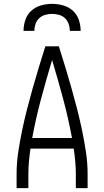

<svg xmlns="http://www.w3.org/2000/svg" viewBox="-20 -975 540 995"><path d="M66 0V-74Q66 -130 74.5 -186.5Q83 -243 94.5 -298.5Q106 -354 120 -408.5Q134 -463 149.5 -518Q165 -573 181.5 -627Q198 -681 215 -735H285Q302 -681 318.5 -627Q335 -573 350.5 -518Q366 -463 380 -408.5Q394 -354 405.5 -298.5Q417 -243 425.5 -186.5Q434 -130 434 -74V0H373V-74Q373 -106 370 -139Q367 -172 362 -205H138Q133 -172 130 -139Q127 -106 127 -74V0ZM147 -260H353Q334 -363 307 -463.5Q280 -564 250 -664Q220 -564 193 -463.5Q166 -363 147 -260ZM102 -815Q102 -844 111.5 -872Q121 -900 142.5 -919.5Q164 -939 192.5 -947Q221 -955 250 -955Q279 -955 307.5 -947Q336 -939 357.5 -919.5Q379 -900 388.5 -872Q398 -844 398 -815H342Q342 -833 336 -850.5Q330 -868 317 -880.5Q304 -893 286 -898Q268 -903 250 -903Q232 -903 214 -898Q196 -893 183 -880.5Q170 -868 164 -850.5Q158 -833 158 -815Z"/></svg>

Font: Iosevka Term Curly Light
Style: Regular
Weight: 300
Designer: Belleve Invis
Foundry: Belleve Invis
Version: Version 32.3.0